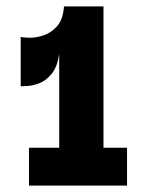

<svg xmlns="http://www.w3.org/2000/svg" viewBox="-20 -583 464 603"><path d="M379 -119V0H71V-119H166V-414Q160 -373 142.5 -351.5Q125 -330 104.5 -322Q84 -314 67 -313Q50 -312 45 -312V-467Q52 -465 72.5 -464.5Q93 -464 117 -472Q141 -480 159.5 -501Q178 -522 181 -563H305V-119Z"/></svg>

Font: Darker Grotesque Black
Style: Regular
Weight: 900
Designer: Gabriel Lam
Foundry: TypeRant
Version: Version 1.000;gftools[0.9.28]